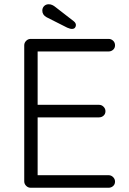

<svg xmlns="http://www.w3.org/2000/svg" viewBox="-20 -883 608 903"><path d="M124 -700H491Q503 -700 512 -691.5Q521 -683 521 -670Q521 -657 512 -649Q503 -641 491 -641H147L157 -658V-377L146 -390H446Q458 -390 467 -381Q476 -372 476 -360Q476 -347 467 -339Q458 -331 446 -331H148L157 -341V-53L152 -59H491Q503 -59 512 -50Q521 -41 521 -29Q521 -16 512 -8Q503 0 491 0H124Q112 0 103 -9Q94 -18 94 -30V-670Q94 -682 103 -691Q112 -700 124 -700ZM318 -747Q312 -747 307 -749Q302 -751 296 -753L199 -802Q179 -813 179 -833Q179 -846 187.5 -854.5Q196 -863 209 -863Q218 -863 225.5 -859.5Q233 -856 238 -852L327 -783Q332 -779 334.5 -774.5Q337 -770 337 -765Q337 -758 332.5 -752.5Q328 -747 318 -747Z"/></svg>

Font: zvoove
Style: Regular
Weight: 400
Designer: Vernon Adams (Nunito) & Andrew Paglinawan (Quicksand)
Foundry: zvoove
Version: Version 3.006